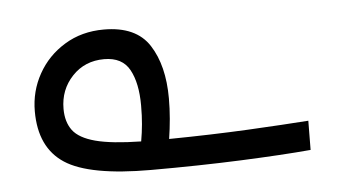

<svg xmlns="http://www.w3.org/2000/svg" viewBox="-33 -322 651 371"><g transform="rotate(-5 293.0 -136.0)"><path d="M246.6 2.9Q127.4 2.9 80.1 -28.1Q32.7 -59.1 32.7 -129.4Q32.7 -168.5 51.3 -201.7Q69.8 -234.9 103 -255.1Q136.2 -275.4 179.2 -275.4Q241.7 -275.4 267.3 -235.6Q293 -195.8 293 -131.8Q293 -112.3 291.3 -92.5Q289.6 -72.8 286.6 -53.7Q369.1 -54.7 439.9 -58.3Q510.7 -62 557.6 -65.4L557.1 -8.8Q502 -3.9 421.1 -0.5Q340.3 2.9 246.6 2.9ZM232.4 -53.7Q235.4 -70.8 236.8 -86.7Q238.3 -102.5 238.3 -123Q238.3 -166.5 224.1 -192.4Q210 -218.3 174.8 -218.3Q137.2 -218.3 112.8 -192.4Q88.4 -166.5 88.4 -129.4Q88.4 -104 100.6 -87.6Q112.8 -71.3 144 -63Q175.3 -54.7 232.4 -53.7Z"/></g></svg>

Font: Cascadia Mono PL Light
Style: Regular
Weight: 300
Monospace: yes
Designer: Aaron Bell
Foundry: Saja Typeworks
Version: Version 2404.023; ttfautohint (v1.8.4)